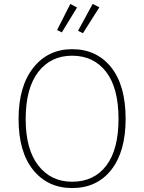

<svg xmlns="http://www.w3.org/2000/svg" viewBox="-20 -942 730 972"><path d="M336 -922 370 -904 293 -778 269 -790ZM449 -922 483 -905 400 -774 375 -786ZM345 -693Q469 -693 542.5 -601.5Q616 -510 616 -340Q616 -175 543.5 -82.5Q471 10 345 10Q222 10 148 -81.5Q74 -173 74 -339Q74 -505 148.5 -599Q223 -693 345 -693ZM345 -660Q237 -660 173.5 -577.5Q110 -495 110 -339Q110 -186 174 -104Q238 -22 345 -22Q456 -22 518 -103.5Q580 -185 580 -340Q580 -497 517 -578.5Q454 -660 345 -660Z"/></svg>

Font: Fira Sans UltraLight
Style: Regular
Weight: 200
Designer: Carrois Corporate & Edenspiekermann AG
Foundry: Carrois Corporate GbR & Edenspiekermann AG
Version: Version 4.106;PS 004.106;hotconv 1.0.70;makeotf.lib2.5.58329